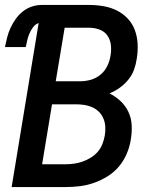

<svg xmlns="http://www.w3.org/2000/svg" viewBox="-20 -755 640 775"><path d="M27 0 136 -662Q122 -657 113 -644.5Q104 -632 98.5 -619Q93 -606 90 -592.5Q87 -579 84 -565H0Q4 -585 9 -604.5Q14 -624 22.5 -642.5Q31 -661 43.5 -678.5Q56 -696 72.5 -709Q89 -722 108.5 -728.5Q128 -735 148 -735H339Q369 -735 398 -730Q427 -725 452 -712.5Q477 -700 496 -679.5Q515 -659 524.5 -633Q534 -607 535.5 -577.5Q537 -548 532 -518Q529 -496 521 -474Q513 -452 498 -433.5Q483 -415 463.5 -401Q444 -387 422 -378Q446 -366 466 -347.5Q486 -329 498 -304Q510 -279 511.5 -250Q513 -221 508 -192Q504 -164 492 -135.5Q480 -107 460.5 -83.5Q441 -60 414.5 -43.5Q388 -27 359.5 -17Q331 -7 302.5 -3.5Q274 0 245 0ZM205 -427H304Q325 -427 346.5 -433Q368 -439 385.5 -453.5Q403 -468 413 -488.5Q423 -509 426 -530Q430 -552 427.5 -573.5Q425 -595 413.5 -611.5Q402 -628 382 -635.5Q362 -643 340 -643H241ZM150 -92H245Q262 -92 279.5 -94.5Q297 -97 314 -103Q331 -109 347 -119Q363 -129 375 -143Q387 -157 393.5 -174Q400 -191 403 -208Q406 -226 405 -243.5Q404 -261 397.5 -276.5Q391 -292 379.5 -303.5Q368 -315 352.5 -322Q337 -329 320 -331.5Q303 -334 285 -334H190Z"/></svg>

Font: Iosevka Semibold Extended
Style: Italic
Weight: 600
Width: 7
Italic angle: -9°
Monospace: yes
Designer: Belleve Invis
Foundry: Belleve Invis
Version: Version 32.5.0; ttfautohint (v1.8.4)